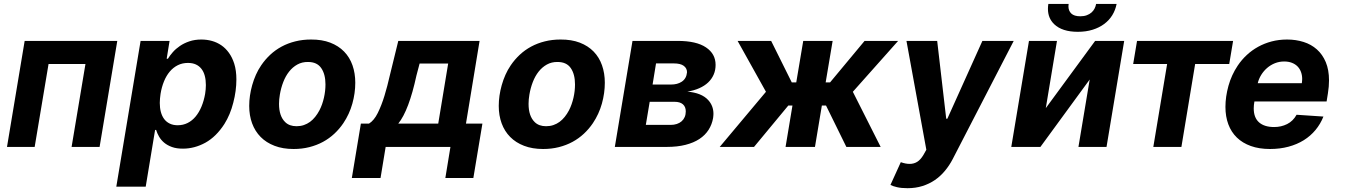

<svg xmlns="http://www.w3.org/2000/svg" viewBox="-20 -756 6929 988"><path d="M492.5 0H348.4L419.7 -426.5H229.8L158.4 0H16L106.9 -545.5H583.5Z M729.8 204.5H578.5L703.5 -545.5H852.6L837.7 -453.8H844.1Q854 -470.2 869.3 -487.6Q884.6 -505 905.9 -519.5Q927.2 -534.1 954.7 -543.3Q982.2 -552.6 1016 -552.6Q1044.7 -552.6 1070.8 -545.3Q1096.9 -538 1119 -522.9Q1141 -507.8 1158 -484.2Q1175.1 -460.6 1185.4 -428.3Q1196.4 -393.1 1196.4 -347.3Q1196.4 -288.7 1180.4 -227.6Q1165.1 -166.5 1134.9 -118.3Q1092.7 -52.6 1036.9 -21.7Q980.8 8.9 921.9 8.9Q888.8 9.2 864.9 0.5Q840.9 -8.2 824.6 -22Q808.2 -35.9 798.3 -53.3Q788.4 -70.7 783.4 -87.4H778.1ZM894.2 -111.5Q922.2 -111.5 945.5 -123.2Q968.8 -134.9 986.5 -156.2Q1004.3 -177.6 1016.7 -207.2Q1029.1 -236.9 1035.5 -272.7Q1037.3 -284.8 1038.4 -296.2Q1039.4 -307.5 1039.4 -318.2Q1039.4 -344.8 1033.7 -365.9Q1028.1 -387.1 1016.5 -401.8Q1005 -416.5 987.7 -424.4Q970.5 -432.2 947.1 -432.2Q918.3 -432.2 894.9 -420.5Q871.4 -408.7 853.7 -387.8Q835.9 -366.8 823.9 -337.4Q811.8 -307.9 806.1 -272.7Q804.3 -260.3 803.3 -248.8Q802.2 -237.2 802.2 -226.2Q802.2 -200.6 807.9 -179.5Q813.6 -158.4 824.9 -143.3Q836.3 -128.2 853.7 -119.9Q871.1 -111.5 894.2 -111.5Z M1490.8 10.7Q1435.4 10.7 1392.8 -5.7Q1350.1 -22 1321.2 -51.3Q1292.3 -80.6 1277.3 -121.3Q1262.4 -161.9 1262.4 -210.9Q1262.4 -263.1 1277.7 -317.8Q1285.5 -345.5 1296.9 -371.1Q1308.2 -396.7 1324.2 -420.1Q1344.5 -449.9 1370.7 -474.4Q1397 -498.9 1429.3 -516.3Q1461.6 -533.7 1499.5 -543.1Q1537.3 -552.6 1580.3 -552.6Q1636.7 -552.9 1679.3 -536.6Q1721.9 -520.2 1750.7 -490.6Q1779.5 -460.9 1793.9 -419.9Q1808.2 -378.9 1808.2 -330.3Q1808.2 -276.6 1793.1 -222.7Q1778.1 -168.7 1746.8 -122.2Q1726.6 -92.3 1700.3 -67.8Q1674 -43.3 1641.9 -25.9Q1609.7 -8.5 1571.9 1.1Q1534.1 10.7 1490.8 10.7ZM1506 -106.5Q1526.3 -106.5 1543.5 -112.4Q1560.7 -118.3 1575.3 -128.9Q1589.8 -139.6 1601.9 -154.7Q1614 -169.7 1623.6 -187.9Q1631.4 -202.8 1637.3 -219.5Q1643.1 -236.2 1647 -253.4Q1650.9 -270.6 1652.9 -288Q1654.8 -305.4 1654.8 -321.7Q1654.8 -374.3 1632.8 -405.9Q1611.2 -437.1 1565 -437.1Q1534.4 -437.5 1510.1 -424Q1485.8 -410.5 1467.7 -387.6Q1449.6 -364.7 1437.7 -334Q1425.8 -303.3 1420.1 -269.2Q1415.8 -244 1415.8 -221.6Q1415.8 -158.4 1447.4 -127.8Q1468.8 -106.5 1506 -106.5Z M2415.8 159.8H2271.7L2297.9 0H1964.5L1938.2 159.8H1790.5L1837 -120H1878.9Q1904.8 -136 1924 -174.7Q1943.5 -214.1 1958.6 -263.7Q1973.7 -313.2 1985.8 -367.2L2029.5 -545.5H2447.8L2377.8 -120H2462.4ZM2235.1 -120 2286.2 -429H2139.2L2122.9 -367.2Q2084.2 -187.9 2029.5 -120Z M2774.9 10.7Q2719.5 10.7 2676.8 -5.7Q2634.2 -22 2605.3 -51.3Q2576.3 -80.6 2561.4 -121.3Q2546.5 -161.9 2546.5 -210.9Q2546.5 -263.1 2561.8 -317.8Q2569.6 -345.5 2581 -371.1Q2592.3 -396.7 2608.3 -420.1Q2628.6 -449.9 2654.8 -474.4Q2681.1 -498.9 2713.4 -516.3Q2745.7 -533.7 2783.6 -543.1Q2821.4 -552.6 2864.3 -552.6Q2920.8 -552.9 2963.4 -536.6Q3006 -520.2 3034.8 -490.6Q3063.6 -460.9 3077.9 -419.9Q3092.3 -378.9 3092.3 -330.3Q3092.3 -276.6 3077.2 -222.7Q3062.1 -168.7 3030.9 -122.2Q3010.7 -92.3 2984.4 -67.8Q2958.1 -43.3 2926 -25.9Q2893.8 -8.5 2856 1.1Q2818.2 10.7 2774.9 10.7ZM2790.1 -106.5Q2810.4 -106.5 2827.6 -112.4Q2844.8 -118.3 2859.4 -128.9Q2873.9 -139.6 2886 -154.7Q2898.1 -169.7 2907.7 -187.9Q2915.5 -202.8 2921.3 -219.5Q2927.2 -236.2 2931.1 -253.4Q2935 -270.6 2937 -288Q2938.9 -305.4 2938.9 -321.7Q2938.9 -374.3 2916.9 -405.9Q2895.2 -437.1 2849.1 -437.1Q2818.5 -437.5 2794.2 -424Q2769.9 -410.5 2751.8 -387.6Q2733.7 -364.7 2721.8 -334Q2709.9 -303.3 2704.2 -269.2Q2699.9 -244 2699.9 -221.6Q2699.9 -158.4 2731.5 -127.8Q2752.8 -106.5 2790.1 -106.5Z M3411.9 0H3143.8L3234.7 -545.5H3467Q3563.6 -545.5 3612.9 -512.1Q3662.3 -479 3662.3 -422.2Q3662.3 -394.5 3652.3 -371.8Q3642.4 -349.1 3623.8 -331.5Q3605.1 -313.9 3578.1 -302Q3551.1 -290.1 3517 -284.4Q3590.2 -278.4 3624.3 -241.1Q3651.3 -211.6 3651.3 -170.1Q3651.3 -165.1 3650.7 -159.8Q3650.2 -154.5 3649.5 -148.8Q3643.8 -115.4 3626.2 -87.9Q3608.7 -60.4 3579 -40.8Q3549.4 -21.3 3507.5 -10.7Q3465.6 0 3411.9 0ZM3432.9 -321Q3465.9 -321 3487.6 -335.2Q3512.4 -351.2 3515.3 -384.2Q3515.3 -404.5 3498.6 -417.1Q3481.9 -429.7 3447.4 -429.7H3355.8L3338.1 -321ZM3430.8 -113.3Q3448.5 -113.3 3462.9 -118.1Q3477.3 -122.9 3487.6 -131.9Q3497.9 -141 3503.4 -153.9Q3508.9 -166.9 3508.9 -182.9Q3508.9 -206.3 3494.1 -219.3Q3479.4 -232.2 3450.6 -232.2H3323.2L3303.3 -113.3Z M4511.7 0H4335.2L4230.5 -213.1H4209.2L4173.7 0H4022.4L4057.9 -213.1H4036.6L3860.1 0H3683.6L3921.5 -283.7L3775.6 -545.5H3948.2L4054.3 -332H4077.4L4113.3 -545.5H4264.6L4228.7 -332H4251.4L4429 -545.5H4601.6L4368.6 -283.7Z M4649.9 212.4Q4617.9 212.4 4595.9 207.2Q4573.9 202.1 4562.1 195.7L4615.4 78.5Q4639.9 87.4 4660.9 87.4Q4682.5 87.4 4699.6 76.9Q4716.6 66.4 4731.5 41.9L4746.8 14.6L4644.5 -545.5H4802.6L4849.1 -144.9H4854.8L5035.2 -545.5H5196.4L4882.5 62.5Q4865.4 95.5 4842.5 123Q4819.6 150.6 4790.7 170.5Q4761.7 190.3 4726.6 201.3Q4691.4 212.4 4649.9 212.4Z M5526.3 -592.3Q5445.7 -592.3 5404.8 -631.4Q5372.5 -662.3 5372.5 -710.6Q5372.5 -722.3 5374.6 -735.8H5479Q5478 -729.4 5478 -723.4Q5478 -700.6 5492.7 -686.4Q5507.5 -672.2 5539.4 -672.2Q5558.2 -672.2 5572.4 -677.6Q5586.6 -682.9 5596.6 -691.6Q5606.5 -700.3 5612.4 -711.8Q5618.3 -723.4 5620.4 -735.8H5725.9Q5719.8 -704.2 5703.7 -677.9Q5687.5 -651.6 5661.9 -632.6Q5636.4 -613.6 5602.3 -603Q5568.2 -592.3 5526.3 -592.3ZM5674 0H5529.5L5587.4 -346.9L5333.8 0H5183.9L5274.9 -545.5H5419L5361.5 -199.6L5615.4 -545.5H5764.9Z M6059.3 0H5914.8L5985.8 -426.5H5811.1L5831 -545.5H6325.3L6305.4 -426.5H6130Z M6515.3 10.7Q6459.5 10.7 6416.7 -4.6Q6373.9 -19.9 6344.8 -48.1Q6315.7 -76.3 6300.8 -116.3Q6285.9 -156.2 6285.9 -206Q6285.9 -258.2 6301.5 -314.6Q6317.1 -370.4 6349.1 -418.3Q6369.3 -448.5 6396 -473.2Q6422.6 -497.9 6454.5 -515.4Q6486.5 -533 6523.8 -542.8Q6561.1 -552.6 6603 -552.6Q6648.4 -552.6 6687.9 -540.1Q6727.3 -527.7 6756.4 -501.8Q6785.5 -475.9 6802.2 -436.3Q6818.9 -396.7 6818.9 -342.3Q6818.9 -326.7 6817.5 -310.2Q6816.1 -293.7 6813.2 -275.6L6806.5 -234H6435Q6433.2 -224.8 6432.4 -215.7Q6431.5 -206.7 6431.5 -198.2Q6431.5 -150.6 6458.8 -126.4Q6486.2 -102.3 6536.6 -102.3Q6572.8 -102.3 6603.3 -117.5Q6633.9 -132.8 6652 -165.5L6790.1 -156.2Q6775.2 -118.3 6749.6 -87.4Q6724.1 -56.5 6689.1 -34.6Q6654.1 -12.8 6610.3 -1.1Q6566.4 10.7 6515.3 10.7ZM6679 -327.8Q6679.7 -333.5 6680.2 -339Q6680.8 -344.5 6680.8 -349.8Q6680.8 -369 6674.7 -385.5Q6668.7 -402 6657 -414.1Q6645.2 -426.1 6627.8 -432.9Q6610.4 -439.6 6587.7 -439.6Q6563.2 -439.6 6540.8 -430.8Q6518.5 -421.9 6500.5 -406.4Q6482.6 -391 6470 -370.6Q6457.4 -350.1 6452.1 -327.8Z"/></svg>

Font: Linik Sans
Style: Bold Italic
Weight: 700
Italic angle: 9°
Designer: Fonts by Rasmus Andersson / Changes by Cristiano Sobral with parts from Marc Monis
Foundry: rsms
Version: Version 3.020; ttfautohint (v1.6)